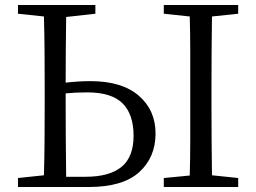

<svg xmlns="http://www.w3.org/2000/svg" viewBox="-20 -749 1025 769"><path d="M245 -41H323Q418 -41 466.5 -80.5Q515 -120 515 -205Q515 -291 471 -335Q427 -379 329 -379Q304 -379 283 -378Q262 -377 243 -375V-337Q243 -263 243.5 -188.5Q244 -114 245 -41ZM362 -694 245 -681Q244 -616 243.5 -550.5Q243 -485 243 -418Q294 -424 343 -424Q468 -424 535.5 -366Q603 -308 603 -214Q603 -119 537.5 -59.5Q472 0 335 0H52V-36L156 -47Q158 -118 158.5 -191Q159 -264 159 -337V-392Q159 -465 158.5 -538Q158 -611 156 -683L52 -694V-729H362ZM934 -694 829 -683Q828 -612 827.5 -539Q827 -466 827 -392V-337Q827 -265 827.5 -192Q828 -119 829 -47L934 -36V0H636V-36L740 -46Q742 -118 742 -191Q742 -264 742 -337V-392Q742 -465 742 -538Q742 -611 740 -683L636 -694V-729H934Z"/></svg>

Font: Shippori Mincho TTF
Style: Regular
Weight: 400
Version: Version 2.100